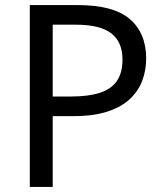

<svg xmlns="http://www.w3.org/2000/svg" viewBox="-20 -734 645 754"><path d="M286 -714Q426 -714 490 -659Q554 -604 554 -504Q554 -460 539.5 -419.5Q525 -379 492 -347Q459 -315 404 -296.5Q349 -278 269 -278H187V0H97V-714ZM278 -637H187V-355H259Q327 -355 372 -369.5Q417 -384 439 -416Q461 -448 461 -500Q461 -569 417 -603Q373 -637 278 -637Z"/></svg>

Font: guzrati25
Style: Book
Weight: 400
Designer: Jelle Bosma - Monotype Design Team, Universal Thirst
Foundry: Monotype Imaging Inc.
Version: Version 2.106